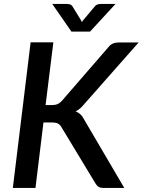

<svg xmlns="http://www.w3.org/2000/svg" viewBox="-20 -930 706 950"><path d="M43.5 0ZM205.5 -410H236Q253.5 -410 265.2 -415.2Q277 -420.5 287 -432L514.5 -694.5Q526 -709.5 539.2 -714.8Q552.5 -720 570 -720H666L396 -414Q375.5 -389 354.5 -379Q368 -373.5 378 -364.2Q388 -355 396 -339L595 0H496.5Q475.5 0 466.8 -6Q458 -12 452 -23L284.5 -300Q277.5 -313 267 -318.5Q256.5 -324 235 -324H195L155.5 0H43.5L131.5 -720.5H244ZM425.5 -773.5H333.5L238.5 -910.5H310.5Q316.5 -910.5 325.2 -908.5Q334 -906.5 339.5 -897L380 -831L385 -821Q387 -823.5 388.5 -826Q390 -828.5 392.5 -831L447.5 -896.5Q455.5 -906.5 464.5 -908.5Q473.5 -910.5 480 -910.5H551.5Z"/></svg>

Font: Lato Semibold
Style: Italic
Weight: 600
Italic angle: -7°
Designer: Lukasz Dziedzic
Foundry: tyPoland Lukasz Dziedzic
Version: Version 2.006; 2014-01-15